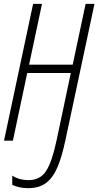

<svg xmlns="http://www.w3.org/2000/svg" viewBox="-20 -734 513 1002"><path d="M126.5 248Q100.6 248 79.6 242.9Q58.6 237.8 43.9 230.5V182.6Q81.1 206.1 127.9 206.1Q190.4 206.1 221.2 157.5Q252 108.9 274.9 0L349.6 -353H122.1L47.4 0H1L152.8 -713.9H199.2L131.8 -396.5H359.4L426.8 -713.9H473.1L321.3 -2Q303.7 81.1 280.8 136.5Q257.8 191.9 221.4 220Q185.1 248 126.5 248Z"/></svg>

Font: Open Sans Condensed Light
Style: Italic
Weight: 300
Width: 3
Italic angle: -12°
Designer: Monotype Design Team
Foundry: Monotype Imaging Inc.
Version: Version 3.000; ttfautohint (v1.8.4)